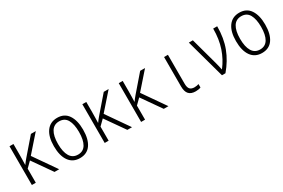

<svg xmlns="http://www.w3.org/2000/svg" viewBox="69 -1407 3362 2283"><g transform="rotate(-30 1750.0 -266.0)"><path d="M93 0V-532H147V-392Q147 -353 146 -319Q145 -285 144 -246H145Q158 -264 169.5 -279Q181 -294 195 -310L387 -532H454L255 -306L468 0H404L219 -264L147 -193V0Z M751 10Q654 10 602 -63Q550 -136 550 -268Q550 -398 602.5 -470Q655 -542 751 -542Q850 -542 900 -467.5Q950 -393 950 -266Q950 -135 899.5 -62.5Q849 10 751 10ZM751 -38Q823 -38 858.5 -97Q894 -156 894 -267Q894 -373 860 -433.5Q826 -494 751 -494Q679 -494 642.5 -435.5Q606 -377 606 -267Q606 -158 642 -98Q678 -38 751 -38Z M1093 0V-532H1147V-392Q1147 -353 1146 -319Q1145 -285 1144 -246H1145Q1158 -264 1169.5 -279Q1181 -294 1195 -310L1387 -532H1454L1255 -306L1468 0H1404L1219 -264L1147 -193V0Z M1593 0V-532H1647V-392Q1647 -353 1646 -319Q1645 -285 1644 -246H1645Q1658 -264 1669.5 -279Q1681 -294 1695 -310L1887 -532H1954L1755 -306L1968 0H1904L1719 -264L1647 -193V0Z M2339 10Q2276 10 2245.5 -23.5Q2215 -57 2215 -129V-532H2268V-136Q2268 -83 2288 -61Q2308 -39 2350 -39Q2366 -39 2382.5 -42Q2399 -45 2409 -49V-2Q2381 10 2339 10Z M2703 0 2556 -533H2611L2713 -160Q2719 -134 2726 -108.5Q2733 -83 2736 -62H2739Q2811 -155 2850.5 -271Q2890 -387 2890 -533H2945Q2945 -370 2896 -241.5Q2847 -113 2751 0Z M3251 10Q3154 10 3102 -63Q3050 -136 3050 -268Q3050 -398 3102.5 -470Q3155 -542 3251 -542Q3350 -542 3400 -467.5Q3450 -393 3450 -266Q3450 -135 3399.5 -62.5Q3349 10 3251 10ZM3251 -38Q3323 -38 3358.5 -97Q3394 -156 3394 -267Q3394 -373 3360 -433.5Q3326 -494 3251 -494Q3179 -494 3142.5 -435.5Q3106 -377 3106 -267Q3106 -158 3142 -98Q3178 -38 3251 -38Z"/></g></svg>

Font: Noto Sans Mono ExtraCondensed Light
Style: Regular
Weight: 300
Width: 2
Designer: Monotype Design Team
Foundry: Monotype Imaging Inc.
Version: Version 2.014; ttfautohint (v1.8.4.7-5d5b)